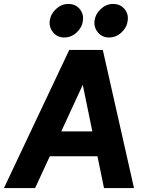

<svg xmlns="http://www.w3.org/2000/svg" viewBox="-46 -953 735 973"><path d="M-26 0 305 -700H455L132 0ZM168 -161 183 -287H505L490 -161ZM481 0 337 -700H475L633 0ZM506 -763Q472 -763 450.5 -788.5Q429 -814 433 -848Q438 -883 465.5 -908Q493 -933 527 -933Q563 -933 584.5 -908Q606 -883 601 -848Q597 -814 569.5 -788.5Q542 -763 506 -763ZM279 -763Q245 -763 223.5 -788.5Q202 -814 206 -848Q211 -883 238.5 -908Q266 -933 300 -933Q336 -933 357.5 -908Q379 -883 374 -848Q370 -814 342.5 -788.5Q315 -763 279 -763Z"/></svg>

Font: Inclusive Sans
Style: Bold Italic
Weight: 700
Italic angle: -7°
Designer: Olivia King
Foundry: Olivia King
Version: Version 2.004